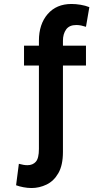

<svg xmlns="http://www.w3.org/2000/svg" viewBox="-20 -751 540 967"><path d="M61 182 75 74Q100 81 118 81Q145 81 160.5 63.5Q176 46 176 -1V-421H101V-521H176V-546Q176 -629 220 -680Q264 -731 340 -731Q362 -731 386 -727Q410 -723 430 -715L413 -616Q401 -620 389 -622.5Q377 -625 364 -625Q329 -625 313 -602.5Q297 -580 297 -546V-521H413V-421H297V14Q297 81 274 121Q251 161 214.5 178.5Q178 196 139 196Q119 196 98 192Q77 188 61 182Z"/></svg>

Font: Radio Canada Condensed SemiBold
Style: Regular
Weight: 600
Width: 3
Designer: Charles Daoud, Etienne Aubert Bonn, Alexandre Saumier Demers, Jacques Le Bailly
Foundry: Radio-Canada
Version: Version 2.104; ttfautohint (v1.8.4.7-5d5b);gftools[0.9.28.de